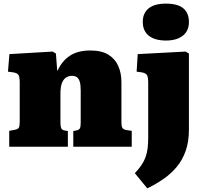

<svg xmlns="http://www.w3.org/2000/svg" viewBox="-20 -811 1125 1061"><path d="M31 0V-88L63 -94Q79 -97 84 -105.5Q89 -114 89 -141V-354Q89 -383 83 -395Q77 -407 54 -411L24 -415L32 -512L271 -526L289 -515L296 -422H299Q322 -473 365.5 -502.5Q409 -532 479 -532Q542 -532 579.5 -508.5Q617 -485 634 -445.5Q651 -406 651 -358V-133Q651 -113 656.5 -104Q662 -95 681 -92L708 -88V0H385V-87L401 -90Q417 -93 421.5 -102Q426 -111 426 -132V-310Q426 -341 421 -358.5Q416 -376 405.5 -384Q395 -392 378 -392Q361 -392 346.5 -383.5Q332 -375 323 -354Q314 -333 314 -292V-134Q314 -113 318 -103Q322 -93 337 -90L355 -87V0ZM794 230 725 146Q746 124 760.5 103Q775 82 783.5 59.5Q792 37 795.5 10.5Q799 -16 799 -47V-352Q799 -384 792.5 -395.5Q786 -407 764 -411L735 -415L741 -512L1006 -526L1024 -515V-95Q1024 -28 1006 23Q988 74 956 112Q924 150 882.5 178.5Q841 207 794 230ZM897 -587Q836 -587 802.5 -613.5Q769 -640 769 -690Q769 -738 801 -764.5Q833 -791 897 -791Q962 -791 993 -765Q1024 -739 1024 -689Q1024 -640 990 -613.5Q956 -587 897 -587Z"/></svg>

Font: Literata 18pt Black
Style: Regular
Weight: 900
Designer: Latin by Veronika Burian and Jose Scaglione. Greek by Irene Vlachou. Cyrillic by Vera Evstafieva.
Foundry: TypeTogether
Version: Version 3.103;gftools[0.9.29]